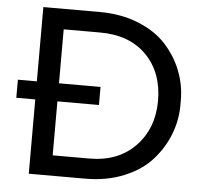

<svg xmlns="http://www.w3.org/2000/svg" viewBox="-52 -789 896 847"><g transform="rotate(5 395.5 -365.0)"><path d="M356 4H106V-325H22V-405H106V-734H356Q451 -734 527.5 -703Q604 -672 650.5 -621Q697 -570 721.5 -507.5Q746 -445 746 -377V-355Q746 -289 721.5 -226Q697 -163 650.5 -111Q604 -59 527.5 -27.5Q451 4 356 4ZM388 -325H204V-86H366Q494 -86 570 -165Q646 -244 646 -366Q646 -491 571 -567.5Q496 -644 366 -644H204V-405H388Z"/></g></svg>

Font: Sora
Style: Regular
Weight: 400
Designer: Jonathan Barnbrook, Julián Moncada
Foundry: Barnbrook Fonts
Version: Version 2.000